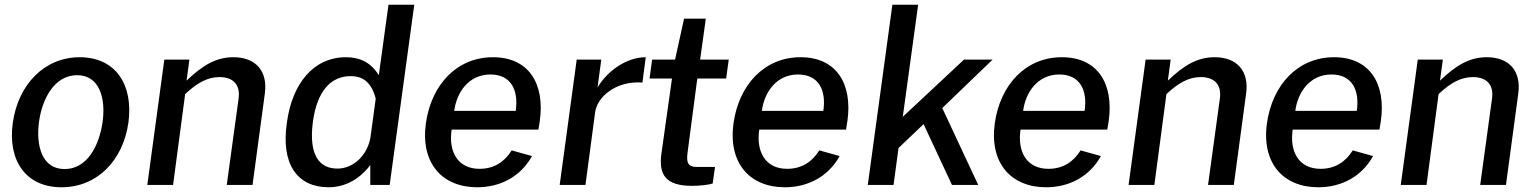

<svg xmlns="http://www.w3.org/2000/svg" viewBox="-20 -782 6494 812"><path d="M240 10C391 10 500 -103 523 -263C545 -425 468 -540 317 -540C170 -540 57 -427 34 -262C12 -102 90 10 240 10ZM253 -67C159 -67 131 -163 145 -267C159 -369 213 -464 306 -464C399 -464 428 -370 414 -267C399 -162 347 -67 253 -67Z M712 0 763 -384C813 -431 857 -456 908 -456C968 -456 997 -422 989 -365L939 0H1048L1100 -386C1113 -479 1064 -540 967 -540C894 -540 837 -506 769 -441L781 -530H675L603 0Z M1370 10C1463 10 1522 -51 1546 -84V0H1628L1732 -762H1623L1582 -464C1547 -520 1500 -540 1443 -540C1307 -540 1215 -430 1193 -261C1168 -88 1237 10 1370 10ZM1407 -69C1332 -69 1285 -124 1303 -265C1321 -401 1382 -460 1463 -460C1516 -460 1551 -433 1569 -365L1547 -203C1536 -130 1478 -69 1407 -69Z M2257 -234 2263 -271C2285 -431 2214 -540 2065 -540C1912 -540 1804 -424 1781 -260C1758 -91 1851 10 1998 10C2095 10 2181 -34 2230 -122L2144 -146C2114 -98 2070 -68 2008 -68C1917 -68 1876 -139 1890 -234ZM1901 -313C1911 -391 1962 -467 2054 -467C2141 -467 2174 -401 2161 -313Z M2456 0 2497 -308C2506 -372 2584 -441 2697 -433L2711 -540C2631 -540 2550 -484 2507 -412L2523 -530H2419L2347 0Z M3062 -530H2941L2965 -703H2873L2835 -530H2738L2727 -450H2822L2777 -131C2766 -46 2792 4 2907 4C2943 4 2980 -1 2994 -6L3004 -76H2926C2897 -76 2880 -86 2888 -138L2929 -450H3051Z M3558 -234 3564 -271C3586 -431 3515 -540 3366 -540C3213 -540 3105 -424 3082 -260C3059 -91 3152 10 3299 10C3396 10 3482 -34 3531 -122L3445 -146C3415 -98 3371 -68 3309 -68C3218 -68 3177 -139 3191 -234ZM3202 -313C3212 -391 3263 -467 3355 -467C3442 -467 3475 -401 3462 -313Z M3965 -325 4178 -530H4057L3798 -288L3863 -762H3754L3650 0H3759L3780 -156L3886 -257L4006 0H4117Z M4663 -234 4669 -271C4691 -431 4620 -540 4471 -540C4318 -540 4210 -424 4187 -260C4164 -91 4257 10 4404 10C4501 10 4587 -34 4636 -122L4550 -146C4520 -98 4476 -68 4414 -68C4323 -68 4282 -139 4296 -234ZM4307 -313C4317 -391 4368 -467 4460 -467C4547 -467 4580 -401 4567 -313Z M4862 0 4913 -384C4963 -431 5007 -456 5058 -456C5118 -456 5147 -422 5139 -365L5089 0H5198L5250 -386C5263 -479 5214 -540 5117 -540C5044 -540 4987 -506 4919 -441L4931 -530H4825L4753 0Z M5814 -234 5820 -271C5842 -431 5771 -540 5622 -540C5469 -540 5361 -424 5338 -260C5315 -91 5408 10 5555 10C5652 10 5738 -34 5787 -122L5701 -146C5671 -98 5627 -68 5565 -68C5474 -68 5433 -139 5447 -234ZM5458 -313C5468 -391 5519 -467 5611 -467C5698 -467 5731 -401 5718 -313Z M6013 0 6064 -384C6114 -431 6158 -456 6209 -456C6269 -456 6298 -422 6290 -365L6240 0H6349L6401 -386C6414 -479 6365 -540 6268 -540C6195 -540 6138 -506 6070 -441L6082 -530H5976L5904 0Z"/></svg>

Font: Cheyenne Sans Medium
Style: Italic
Weight: 500
Italic angle: -8.13011°
Designer: The Public Sans project authors (U.S. Web Design System), Libre Franklin designed by Pablo Impallari and Rodrigo Fuenzal
Foundry: The Cheyenne Sans Project Authors
Version: Version 2.007